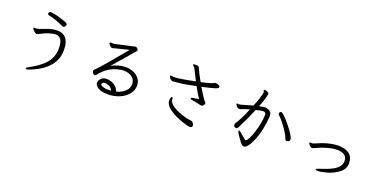

<svg xmlns="http://www.w3.org/2000/svg" viewBox="-15 -1610 5030 2532"><g transform="rotate(20 2500.0 -344.0)"><path d="M257 -485 280 -484Q309 -484 394 -519Q479 -554 555 -554Q672 -554 708 -445Q722 -405 722 -331Q722 -257 692 -192Q616 -30 371 60Q356 66 343 66Q330 66 330 56.5Q330 47 354 34Q481 -33 554 -105Q652 -202 652 -337Q652 -445 609 -478Q583 -498 559 -498Q467 -498 336 -426Q330 -423 324 -420Q318 -417 309 -417Q300 -417 283.5 -429Q267 -441 255 -455Q243 -469 243 -475Q243 -485 257 -485ZM394 -753Q461 -745 524.5 -725Q588 -705 614.5 -693.5Q641 -682 641 -666Q641 -657 632.5 -642.5Q624 -628 607 -628Q602 -628 596 -630Q474 -686 382 -704Q361 -709 361 -723Q361 -727 367 -740Q373 -753 388 -753Z M1488 -51Q1476 -94 1418 -112Q1396 -119 1378.5 -119Q1361 -119 1350 -109.5Q1339 -100 1339 -86Q1339 -74 1368.5 -61.5Q1398 -49 1433 -49Q1468 -49 1488 -51ZM1788 -241 1789 -227Q1789 -165 1748 -112.5Q1707 -60 1638 -27.5Q1569 5 1484 9H1462Q1368 9 1323.5 -21.5Q1279 -52 1279 -85.5Q1279 -119 1307 -148Q1335 -177 1377 -177Q1419 -177 1453.5 -164.5Q1488 -152 1515.5 -126.5Q1543 -101 1555 -62Q1647 -84 1695 -146Q1721 -180 1721 -227L1720 -240Q1714 -311 1638 -342Q1602 -357 1558.5 -357Q1515 -357 1458 -340Q1324 -299 1237 -182Q1228 -170 1215 -170Q1202 -170 1189.5 -184Q1177 -198 1177 -213Q1177 -228 1190 -240Q1206 -252 1263 -316.5Q1320 -381 1356.5 -425Q1393 -469 1428 -511Q1463 -553 1491.5 -587Q1520 -621 1535 -640Q1506 -634 1435.5 -615.5Q1365 -597 1349 -593.5Q1333 -590 1325 -587Q1317 -584 1307.5 -584Q1298 -584 1286 -594Q1255 -618 1255 -638Q1255 -646 1268 -646L1305 -644H1312Q1316 -644 1322 -645.5Q1328 -647 1352 -652.5Q1376 -658 1407.5 -665Q1439 -672 1492 -684Q1545 -696 1555.5 -697.5Q1566 -699 1574.5 -703Q1583 -707 1595.5 -707Q1608 -707 1622 -694Q1636 -681 1636 -671.5Q1636 -662 1628 -654.5Q1620 -647 1591.5 -613Q1563 -579 1501 -507.5Q1439 -436 1368 -354Q1465 -409 1568 -409Q1627 -409 1675.5 -388.5Q1724 -368 1754.5 -330.5Q1785 -293 1788 -241Z M2660 19Q2658 43 2626.5 43Q2595 43 2529 20Q2408 -21 2338 -70Q2253 -129 2253 -192Q2253 -211 2259 -229.5Q2265 -248 2275 -248H2277Q2284 -247 2285.5 -236Q2287 -225 2288 -212Q2295 -156 2395 -105Q2530 -46 2599 -42Q2610 -42 2622 -39Q2634 -36 2647 -18.5Q2660 -1 2660 16ZM2388 -745Q2390 -754 2422.5 -754Q2455 -754 2462.5 -746Q2470 -738 2489 -696Q2508 -654 2560 -561Q2708 -592 2731 -610Q2738 -616 2746 -617H2753Q2777 -617 2795.5 -607.5Q2814 -598 2814 -587Q2814 -576 2810 -570Q2806 -564 2774.5 -552Q2743 -540 2591 -506Q2672 -370 2693 -348Q2714 -326 2714 -319Q2714 -312 2710 -302Q2698 -273 2669 -273Q2662 -273 2625.5 -282.5Q2589 -292 2549 -297.5Q2509 -303 2509 -316Q2509 -326 2538 -330L2618 -343Q2576 -403 2528 -493Q2392 -464 2314.5 -454.5Q2237 -445 2217 -445Q2197 -445 2183.5 -455Q2170 -465 2162 -478Q2154 -491 2154 -499Q2154 -507 2159 -508L2164 -509L2196 -503H2224Q2314 -510 2499 -548Q2482 -581 2463.5 -618.5Q2445 -656 2433 -680Q2421 -704 2416 -710Q2411 -716 2407.5 -721Q2404 -726 2396 -731Q2388 -736 2388 -743Z M3867 -238Q3854 -282 3792 -371.5Q3730 -461 3684 -501Q3670 -514 3670 -525.5Q3670 -537 3679 -546Q3689 -554 3697.5 -554Q3706 -554 3726.5 -536.5Q3747 -519 3774 -490Q3801 -461 3828.5 -427Q3856 -393 3880 -359Q3904 -325 3918.5 -297Q3933 -269 3933 -253.5Q3933 -238 3921 -228.5Q3909 -219 3891 -219Q3873 -219 3867 -238ZM3393 -526Q3457 -539 3475.5 -539Q3494 -539 3517 -530Q3571 -511 3571 -456V-450Q3558 -243 3493 -92Q3465 -27 3437 7.5Q3409 42 3387.5 42Q3366 42 3349 25Q3332 8 3295.5 -44Q3259 -96 3254.5 -107Q3250 -118 3250 -126.5Q3250 -135 3258 -135Q3266 -135 3278 -123.5Q3290 -112 3310 -95.5Q3330 -79 3348 -65Q3366 -51 3374 -44H3380Q3384 -44 3385 -45Q3419 -67 3461 -197Q3503 -327 3507 -443Q3507 -483 3469 -483Q3444 -483 3368 -464Q3314 -331 3233 -172Q3223 -151 3202 -151Q3193 -151 3181.5 -159.5Q3170 -168 3170 -183Q3170 -198 3177 -209Q3233 -295 3295 -445Q3202 -418 3188 -410Q3174 -402 3158.5 -402Q3143 -402 3130.5 -413Q3118 -424 3110.5 -436.5Q3103 -449 3103 -453V-455Q3104 -461 3113 -461L3125 -460Q3130 -459 3134 -459H3143Q3154 -459 3212 -477.5Q3270 -496 3321 -509Q3355 -589 3371.5 -647.5Q3388 -706 3388 -716.5Q3388 -727 3383 -733.5Q3378 -740 3378 -742.5Q3378 -745 3380 -749Q3383 -754 3391 -754Q3399 -754 3412 -750Q3449 -739 3451 -722Q3452 -719 3452 -711.5Q3452 -704 3439.5 -658.5Q3427 -613 3393 -526Z M4193 -307 4215 -306Q4229 -306 4241 -311Q4421 -395 4560 -395Q4650 -395 4706.5 -355Q4763 -315 4766 -229V-223Q4766 -142 4696 -89Q4626 -36 4541.5 -12Q4457 12 4418.5 12Q4380 12 4380 3Q4380 -9 4420 -22Q4531 -56 4598 -92Q4700 -149 4700 -228Q4700 -285 4662 -311.5Q4624 -338 4564 -338Q4441 -338 4270 -258Q4246 -246 4234.5 -246Q4223 -246 4210 -257Q4197 -268 4189 -281Q4181 -294 4181 -299Q4181 -307 4193 -307Z"/></g></svg>

Font: ToneOZ-Pinyin-WenKai-Regular
Style: Regular
Weight: 400
Designer: Fontworks Inc.
Foundry: ToneOZ
Version: Version 0.240331